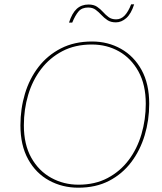

<svg xmlns="http://www.w3.org/2000/svg" viewBox="-20 -863 752 893"><path d="M344 10Q270 10 208.5 -23.5Q147 -57 111 -122Q75 -187 75 -280Q75 -357 96 -427Q117 -497 159 -551.5Q201 -606 263.5 -638Q326 -670 408 -670Q482 -670 542.5 -636Q603 -602 638.5 -537.5Q674 -473 674 -380Q674 -304 653 -234Q632 -164 590.5 -109Q549 -54 487.5 -22Q426 10 344 10ZM345 -4Q422 -4 480.5 -35Q539 -66 578.5 -118.5Q618 -171 638 -239Q658 -307 658 -380Q658 -469 624 -530.5Q590 -592 533.5 -624Q477 -656 407 -656Q329 -656 270 -625Q211 -594 171 -541.5Q131 -489 111 -421.5Q91 -354 91 -280Q91 -191 125.5 -129.5Q160 -68 218 -36Q276 -4 345 -4ZM604 -843Q590 -799 567.5 -779Q545 -759 519 -759Q495 -759 479.5 -769.5Q464 -780 451.5 -793.5Q439 -807 425 -817.5Q411 -828 390 -828Q361 -828 345.5 -810Q330 -792 316 -758H301Q315 -802 337 -822Q359 -842 392 -842Q416 -842 431.5 -831.5Q447 -821 459 -807.5Q471 -794 485 -783.5Q499 -773 520 -773Q543 -773 560 -791Q577 -809 590 -843Z"/></svg>

Font: Work Sans Thin
Style: Italic
Weight: 250
Italic angle: -13°
Designer: Wei Huang
Foundry: Wei Huang
Version: Version 2.012